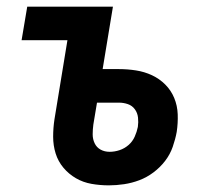

<svg xmlns="http://www.w3.org/2000/svg" viewBox="-20 -550 640 578"><path d="M308 8Q281 8 255.5 3.5Q230 -1 208.5 -13.5Q187 -26 171 -45Q155 -64 147.5 -88Q140 -112 140 -138.5Q140 -165 144 -191L183 -429H45L62 -530H320L289 -342H338Q364 -342 389.5 -338Q415 -334 437.5 -323.5Q460 -313 477.5 -295.5Q495 -278 504.5 -255Q514 -232 515 -206Q516 -180 512 -153Q508 -131 500 -108Q492 -85 477 -65.5Q462 -46 442 -31Q422 -16 399.5 -7.5Q377 1 353.5 4.5Q330 8 308 8ZM310 -93Q325 -93 340 -98Q355 -103 367 -113.5Q379 -124 385.5 -138.5Q392 -153 395 -168Q397 -182 395.5 -196Q394 -210 386 -221Q378 -232 365 -236.5Q352 -241 338 -241H272L261 -175Q259 -160 259 -145.5Q259 -131 265 -118.5Q271 -106 283 -99.5Q295 -93 310 -93Z"/></svg>

Font: Iosevka Curly Extended
Style: Bold Italic
Weight: 700
Width: 7
Italic angle: -9°
Monospace: yes
Designer: Belleve Invis
Foundry: Belleve Invis
Version: Version 11.1.0; ttfautohint (v1.8.3)